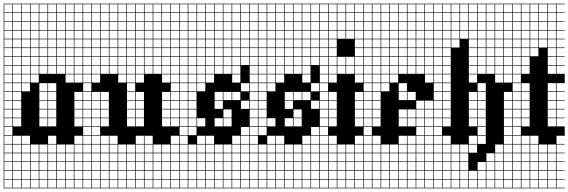

<svg xmlns="http://www.w3.org/2000/svg" viewBox="-20 -785 3088 1043"><path d="M0 238.1V-765.1H428.6V-761.9H384.1V-717.5H428.6V-714.3H384.1V-669.8H428.6V-666.7H384.1V-622.2H428.6V-619H384.1V-574.6H428.6V-571.4H384.1V-527H428.6V-523.8H384.1V-479.4H428.6V-476.2H384.1V-431.7H428.6V-428.6H384.1V-384.1H428.6V-381H384.1V-336.5H428.6V-285.7H384.1V-241.3H428.6V-238.1H384.1V-193.7H428.6V-190.5H384.1V-146H428.6V-142.9H384.1V-98.4H428.6V-47.6H384.1V-3.2H428.6V0H384.1V44.4H428.6V47.6H384.1V92.1H428.6V95.2H384.1V139.7H428.6V142.9H384.1V187.3H428.6V190.5H384.1V234.9H428.6V238.1ZM336.5 -717.5H381V-761.9H336.5ZM288.9 -717.5H333.3V-761.9H288.9ZM241.3 -717.5H285.7V-761.9H241.3ZM193.7 -717.5H238.1V-761.9H193.7ZM146 -717.5H190.5V-761.9H146ZM98.4 -717.5H142.9V-761.9H98.4ZM50.8 -717.5H95.2V-761.9H50.8ZM3.2 -717.5H47.6V-761.9H3.2ZM336.5 -669.8H381V-714.3H336.5ZM288.9 -669.8H333.3V-714.3H288.9ZM241.3 -669.8H285.7V-714.3H241.3ZM193.7 -669.8H238.1V-714.3H193.7ZM146 -669.8H190.5V-714.3H146ZM98.4 -669.8H142.9V-714.3H98.4ZM3.2 -669.8H47.6V-714.3H3.2ZM50.8 -669.8H95.2V-714.3H50.8ZM336.5 -622.2H381V-666.7H336.5ZM288.9 -622.2H333.3V-666.7H288.9ZM241.3 -622.2H285.7V-666.7H241.3ZM193.7 -622.2H238.1V-666.7H193.7ZM146 -622.2H190.5V-666.7H146ZM98.4 -622.2H142.9V-666.7H98.4ZM3.2 -622.2H47.6V-666.7H3.2ZM50.8 -622.2H95.2V-666.7H50.8ZM146 -574.6H190.5V-619H146ZM336.5 -574.6H381V-619H336.5ZM193.7 -574.6H238.1V-619H193.7ZM98.4 -574.6H142.9V-619H98.4ZM288.9 -574.6H333.3V-619H288.9ZM241.3 -574.6H285.7V-619H241.3ZM50.8 -574.6H95.2V-619H50.8ZM3.2 -574.6H47.6V-619H3.2ZM241.3 -527H285.7V-571.4H241.3ZM336.5 -527H381V-571.4H336.5ZM193.7 -527H238.1V-571.4H193.7ZM3.2 -527H47.6V-571.4H3.2ZM146 -527H190.5V-571.4H146ZM98.4 -527H142.9V-571.4H98.4ZM288.9 -527H333.3V-571.4H288.9ZM50.8 -527H95.2V-571.4H50.8ZM3.2 -479.4H47.6V-523.8H3.2ZM336.5 -479.4H381V-523.8H336.5ZM50.8 -479.4H95.2V-523.8H50.8ZM241.3 -479.4H285.7V-523.8H241.3ZM288.9 -479.4H333.3V-523.8H288.9ZM98.4 -479.4H142.9V-523.8H98.4ZM146 -479.4H190.5V-523.8H146ZM193.7 -479.4H238.1V-523.8H193.7ZM50.8 -431.7H95.2V-476.2H50.8ZM146 -431.7H190.5V-476.2H146ZM241.3 -431.7H285.7V-476.2H241.3ZM288.9 -431.7H333.3V-476.2H288.9ZM3.2 -431.7H47.6V-476.2H3.2ZM98.4 -431.7H142.9V-476.2H98.4ZM193.7 -431.7H238.1V-476.2H193.7ZM336.5 -431.7H381V-476.2H336.5ZM98.4 -384.1H142.9V-428.6H98.4ZM241.3 -384.1H285.7V-428.6H241.3ZM336.5 -384.1H381V-428.6H336.5ZM146 -384.1H190.5V-428.6H146ZM50.8 -384.1H95.2V-428.6H50.8ZM193.7 -384.1H238.1V-428.6H193.7ZM288.9 -384.1H333.3V-428.6H288.9ZM3.2 -384.1H47.6V-428.6H3.2ZM98.4 -336.5H142.9V-381H98.4ZM336.5 -336.5H381V-381H336.5ZM3.2 -336.5H47.6V-381H3.2ZM146 -336.5H190.5V-381H146ZM50.8 -336.5H95.2V-381H50.8ZM193.7 -288.9H238.1V-333.3H193.7ZM3.2 -288.9H47.6V-333.3H3.2ZM98.4 -288.9H142.9V-333.3H98.4ZM241.3 -288.9H285.7V-333.3H241.3ZM50.8 -288.9H95.2V-333.3H50.8ZM241.3 -241.3H285.7V-285.7H241.3ZM193.7 -241.3H238.1V-285.7H193.7ZM50.8 -241.3H95.2V-285.7H50.8ZM3.2 -241.3H47.6V-285.7H3.2ZM193.7 -193.7H238.1V-238.1H193.7ZM241.3 -193.7H285.7V-238.1H241.3ZM50.8 -193.7H95.2V-238.1H50.8ZM3.2 -193.7H47.6V-238.1H3.2ZM193.7 -146H238.1V-190.5H193.7ZM50.8 -146H95.2V-190.5H50.8ZM3.2 -146H47.6V-190.5H3.2ZM241.3 -146H285.7V-190.5H241.3ZM3.2 -98.4H47.6V-142.9H3.2ZM193.7 -98.4H238.1V-142.9H193.7ZM50.8 -98.4H95.2V-142.9H50.8ZM241.3 -98.4H285.7V-142.9H241.3ZM3.2 -50.8H47.6V-95.2H3.2ZM142.9 -47.6H98.4V-3.2H142.9ZM241.3 -3.2H285.7V-47.6H241.3ZM50.8 -3.2H95.2V-47.6H50.8ZM3.2 -3.2H47.6V-47.6H3.2ZM50.8 44.4H95.2V0H50.8ZM241.3 44.4H285.7V0H241.3ZM336.5 44.4H381V0H336.5ZM3.2 44.4H47.6V0H3.2ZM193.7 44.4H238.1V0H193.7ZM98.4 44.4H142.9V0H98.4ZM288.9 44.4H333.3V0H288.9ZM146 44.4H190.5V0H146ZM50.8 92.1H95.2V47.6H50.8ZM3.2 92.1H47.6V47.6H3.2ZM146 92.1H190.5V47.6H146ZM241.3 92.1H285.7V47.6H241.3ZM336.5 92.1H381V47.6H336.5ZM288.9 92.1H333.3V47.6H288.9ZM193.7 92.1H238.1V47.6H193.7ZM98.4 92.1H142.9V47.6H98.4ZM146 139.7H190.5V95.2H146ZM336.5 139.7H381V95.2H336.5ZM288.9 139.7H333.3V95.2H288.9ZM193.7 139.7H238.1V95.2H193.7ZM50.8 139.7H95.2V95.2H50.8ZM3.2 139.7H47.6V95.2H3.2ZM98.4 139.7H142.9V95.2H98.4ZM241.3 139.7H285.7V95.2H241.3ZM146 187.3H190.5V142.9H146ZM336.5 187.3H381V142.9H336.5ZM288.9 187.3H333.3V142.9H288.9ZM98.4 187.3H142.9V142.9H98.4ZM50.8 187.3H95.2V142.9H50.8ZM241.3 187.3H285.7V142.9H241.3ZM193.7 187.3H238.1V142.9H193.7ZM3.2 187.3H47.6V142.9H3.2ZM146 234.9H190.5V190.5H146ZM336.5 234.9H381V190.5H336.5ZM288.9 234.9H333.3V190.5H288.9ZM241.3 234.9H285.7V190.5H241.3ZM98.4 234.9H142.9V190.5H98.4ZM50.8 234.9H95.2V190.5H50.8ZM3.2 234.9H47.6V190.5H3.2ZM193.7 234.9H238.1V190.5H193.7Z M428.6 238.1V-765.1H952.4V-761.9H907.9V-717.5H952.4V-714.3H907.9V-669.8H952.4V-666.7H907.9V-622.2H952.4V-619H907.9V-574.6H952.4V-571.4H907.9V-527H952.4V-523.8H907.9V-479.4H952.4V-476.2H907.9V-431.7H952.4V-428.6H907.9V-384.1H952.4V-381H907.9V-336.5H952.4V-333.3H907.9V-288.9H952.4V-285.7H907.9V-241.3H952.4V-238.1H907.9V-193.7H952.4V-190.5H907.9V-146H952.4V-142.9H907.9V-98.4H952.4V-47.6H907.9V-3.2H952.4V0H907.9V44.4H952.4V47.6H907.9V92.1H952.4V95.2H907.9V139.7H952.4V142.9H907.9V187.3H952.4V190.5H907.9V234.9H952.4V238.1ZM860.3 -717.5H904.8V-761.9H860.3ZM812.7 -717.5H857.1V-761.9H812.7ZM765.1 -717.5H809.5V-761.9H765.1ZM717.5 -717.5H761.9V-761.9H717.5ZM669.8 -717.5H714.3V-761.9H669.8ZM622.2 -717.5H666.7V-761.9H622.2ZM574.6 -717.5H619V-761.9H574.6ZM527 -717.5H571.4V-761.9H527ZM479.4 -717.5H523.8V-761.9H479.4ZM431.7 -717.5H476.2V-761.9H431.7ZM860.3 -669.8H904.8V-714.3H860.3ZM812.7 -669.8H857.1V-714.3H812.7ZM765.1 -669.8H809.5V-714.3H765.1ZM717.5 -669.8H761.9V-714.3H717.5ZM669.8 -669.8H714.3V-714.3H669.8ZM622.2 -669.8H666.7V-714.3H622.2ZM574.6 -669.8H619V-714.3H574.6ZM527 -669.8H571.4V-714.3H527ZM479.4 -669.8H523.8V-714.3H479.4ZM431.7 -669.8H476.2V-714.3H431.7ZM431.7 -622.2H476.2V-666.7H431.7ZM860.3 -622.2H904.8V-666.7H860.3ZM622.2 -622.2H666.7V-666.7H622.2ZM812.7 -622.2H857.1V-666.7H812.7ZM669.8 -622.2H714.3V-666.7H669.8ZM574.6 -622.2H619V-666.7H574.6ZM479.4 -622.2H523.8V-666.7H479.4ZM765.1 -622.2H809.5V-666.7H765.1ZM527 -622.2H571.4V-666.7H527ZM717.5 -622.2H761.9V-666.7H717.5ZM860.3 -574.6H904.8V-619H860.3ZM622.2 -574.6H666.7V-619H622.2ZM812.7 -574.6H857.1V-619H812.7ZM669.8 -574.6H714.3V-619H669.8ZM574.6 -574.6H619V-619H574.6ZM479.4 -574.6H523.8V-619H479.4ZM431.7 -574.6H476.2V-619H431.7ZM717.5 -574.6H761.9V-619H717.5ZM765.1 -574.6H809.5V-619H765.1ZM527 -574.6H571.4V-619H527ZM527 -527H571.4V-571.4H527ZM860.3 -527H904.8V-571.4H860.3ZM622.2 -527H666.7V-571.4H622.2ZM669.8 -527H714.3V-571.4H669.8ZM812.7 -527H857.1V-571.4H812.7ZM479.4 -527H523.8V-571.4H479.4ZM431.7 -527H476.2V-571.4H431.7ZM574.6 -527H619V-571.4H574.6ZM717.5 -527H761.9V-571.4H717.5ZM765.1 -527H809.5V-571.4H765.1ZM527 -479.4H571.4V-523.8H527ZM812.7 -479.4H857.1V-523.8H812.7ZM860.3 -479.4H904.8V-523.8H860.3ZM765.1 -479.4H809.5V-523.8H765.1ZM431.7 -479.4H476.2V-523.8H431.7ZM622.2 -479.4H666.7V-523.8H622.2ZM717.5 -479.4H761.9V-523.8H717.5ZM669.8 -479.4H714.3V-523.8H669.8ZM574.6 -479.4H619V-523.8H574.6ZM479.4 -479.4H523.8V-523.8H479.4ZM527 -431.7H571.4V-476.2H527ZM860.3 -431.7H904.8V-476.2H860.3ZM765.1 -431.7H809.5V-476.2H765.1ZM431.7 -431.7H476.2V-476.2H431.7ZM812.7 -431.7H857.1V-476.2H812.7ZM717.5 -431.7H761.9V-476.2H717.5ZM622.2 -431.7H666.7V-476.2H622.2ZM669.8 -431.7H714.3V-476.2H669.8ZM574.6 -431.7H619V-476.2H574.6ZM479.4 -431.7H523.8V-476.2H479.4ZM527 -384.1H571.4V-428.6H527ZM431.7 -384.1H476.2V-428.6H431.7ZM479.4 -384.1H523.8V-428.6H479.4ZM574.6 -384.1H619V-428.6H574.6ZM622.2 -384.1H666.7V-428.6H622.2ZM717.5 -384.1H761.9V-428.6H717.5ZM812.7 -384.1H857.1V-428.6H812.7ZM860.3 -384.1H904.8V-428.6H860.3ZM765.1 -384.1H809.5V-428.6H765.1ZM669.8 -384.1H714.3V-428.6H669.8ZM431.7 -336.5H476.2V-381H431.7ZM479.4 -336.5H523.8V-381H479.4ZM860.3 -336.5H904.8V-381H860.3ZM717.5 -336.5H761.9V-381H717.5ZM622.2 -336.5H666.7V-381H622.2ZM669.8 -336.5H714.3V-381H669.8ZM476.2 -333.3H431.7V-288.9H476.2ZM669.8 -288.9H714.3V-333.3H669.8ZM669.8 -241.3H714.3V-285.7H669.8ZM527 -241.3H571.4V-285.7H527ZM717.5 -241.3H761.9V-285.7H717.5ZM860.3 -241.3H904.8V-285.7H860.3ZM431.7 -241.3H476.2V-285.7H431.7ZM479.4 -241.3H523.8V-285.7H479.4ZM717.5 -193.7H761.9V-238.1H717.5ZM479.4 -193.7H523.8V-238.1H479.4ZM860.3 -193.7H904.8V-238.1H860.3ZM669.8 -193.7H714.3V-238.1H669.8ZM527 -193.7H571.4V-238.1H527ZM431.7 -193.7H476.2V-238.1H431.7ZM431.7 -146H476.2V-190.5H431.7ZM527 -146H571.4V-190.5H527ZM669.8 -146H714.3V-190.5H669.8ZM860.3 -146H904.8V-190.5H860.3ZM479.4 -146H523.8V-190.5H479.4ZM717.5 -146H761.9V-190.5H717.5ZM479.4 -98.4H523.8V-142.9H479.4ZM431.7 -98.4H476.2V-142.9H431.7ZM669.8 -98.4H714.3V-142.9H669.8ZM717.5 -98.4H761.9V-142.9H717.5ZM527 -98.4H571.4V-142.9H527ZM860.3 -98.4H904.8V-142.9H860.3ZM479.4 -50.8H523.8V-95.2H479.4ZM431.7 -50.8H476.2V-95.2H431.7ZM479.4 -3.2H523.8V-47.6H479.4ZM765.1 -3.2H809.5V-47.6H765.1ZM717.5 -3.2H761.9V-47.6H717.5ZM431.7 -3.2H476.2V-47.6H431.7ZM574.6 -3.2H619V-47.6H574.6ZM527 -3.2H571.4V-47.6H527ZM860.3 44.4H904.8V0H860.3ZM574.6 44.4H619V0H574.6ZM765.1 44.4H809.5V0H765.1ZM717.5 44.4H761.9V0H717.5ZM812.7 44.4H857.1V0H812.7ZM622.2 44.4H666.7V0H622.2ZM479.4 44.4H523.8V0H479.4ZM669.8 44.4H714.3V0H669.8ZM527 44.4H571.4V0H527ZM431.7 44.4H476.2V0H431.7ZM860.3 92.1H904.8V47.6H860.3ZM574.6 92.1H619V47.6H574.6ZM717.5 92.1H761.9V47.6H717.5ZM622.2 92.1H666.7V47.6H622.2ZM765.1 92.1H809.5V47.6H765.1ZM479.4 92.1H523.8V47.6H479.4ZM669.8 92.1H714.3V47.6H669.8ZM527 92.1H571.4V47.6H527ZM431.7 92.1H476.2V47.6H431.7ZM812.7 92.1H857.1V47.6H812.7ZM669.8 139.7H714.3V95.2H669.8ZM812.7 139.7H857.1V95.2H812.7ZM527 139.7H571.4V95.2H527ZM765.1 139.7H809.5V95.2H765.1ZM431.7 139.7H476.2V95.2H431.7ZM860.3 139.7H904.8V95.2H860.3ZM574.6 139.7H619V95.2H574.6ZM717.5 139.7H761.9V95.2H717.5ZM622.2 139.7H666.7V95.2H622.2ZM479.4 139.7H523.8V95.2H479.4ZM812.7 187.3H857.1V142.9H812.7ZM527 187.3H571.4V142.9H527ZM765.1 187.3H809.5V142.9H765.1ZM431.7 187.3H476.2V142.9H431.7ZM860.3 187.3H904.8V142.9H860.3ZM574.6 187.3H619V142.9H574.6ZM717.5 187.3H761.9V142.9H717.5ZM622.2 187.3H666.7V142.9H622.2ZM669.8 187.3H714.3V142.9H669.8ZM479.4 187.3H523.8V142.9H479.4ZM812.7 234.9H857.1V190.5H812.7ZM527 234.9H571.4V190.5H527ZM765.1 234.9H809.5V190.5H765.1ZM860.3 234.9H904.8V190.5H860.3ZM574.6 234.9H619V190.5H574.6ZM717.5 234.9H761.9V190.5H717.5ZM622.2 234.9H666.7V190.5H622.2ZM669.8 234.9H714.3V190.5H669.8ZM431.7 234.9H476.2V190.5H431.7ZM479.4 234.9H523.8V190.5H479.4Z M952.4 238.1V-765.1H1333.3V-761.9H1288.9V-717.5H1333.3V-714.3H1288.9V-669.8H1333.3V-666.7H1288.9V-622.2H1333.3V-619H1288.9V-574.6H1333.3V-571.4H1288.9V-527H1333.3V-523.8H1288.9V-479.4H1333.3V-476.2H1288.9V-431.7H1333.3V-333.3H1288.9V-288.9H1333.3V-238.1H1288.9V-193.7H1333.3V-95.2H1288.9V-50.8H1333.3V-47.6H1288.9V-3.2H1333.3V0H1288.9V44.4H1333.3V47.6H1288.9V92.1H1333.3V95.2H1288.9V139.7H1333.3V142.9H1288.9V187.3H1333.3V190.5H1288.9V234.9H1333.3V238.1ZM1241.3 -717.5H1285.7V-761.9H1241.3ZM1050.8 -717.5H1095.2V-761.9H1050.8ZM1003.2 -717.5H1047.6V-761.9H1003.2ZM1193.7 -717.5H1238.1V-761.9H1193.7ZM1098.4 -717.5H1142.9V-761.9H1098.4ZM1146 -717.5H1190.5V-761.9H1146ZM955.6 -717.5H1000V-761.9H955.6ZM1241.3 -669.8H1285.7V-714.3H1241.3ZM1050.8 -669.8H1095.2V-714.3H1050.8ZM1193.7 -669.8H1238.1V-714.3H1193.7ZM1003.2 -669.8H1047.6V-714.3H1003.2ZM1098.4 -669.8H1142.9V-714.3H1098.4ZM1146 -669.8H1190.5V-714.3H1146ZM955.6 -669.8H1000V-714.3H955.6ZM1241.3 -622.2H1285.7V-666.7H1241.3ZM1050.8 -622.2H1095.2V-666.7H1050.8ZM1098.4 -622.2H1142.9V-666.7H1098.4ZM1193.7 -622.2H1238.1V-666.7H1193.7ZM1003.2 -622.2H1047.6V-666.7H1003.2ZM1146 -622.2H1190.5V-666.7H1146ZM955.6 -622.2H1000V-666.7H955.6ZM955.6 -574.6H1000V-619H955.6ZM1050.8 -574.6H1095.2V-619H1050.8ZM1241.3 -574.6H1285.7V-619H1241.3ZM1098.4 -574.6H1142.9V-619H1098.4ZM1193.7 -574.6H1238.1V-619H1193.7ZM1003.2 -574.6H1047.6V-619H1003.2ZM1146 -574.6H1190.5V-619H1146ZM1146 -527H1190.5V-571.4H1146ZM1003.2 -527H1047.6V-571.4H1003.2ZM1193.7 -527H1238.1V-571.4H1193.7ZM955.6 -527H1000V-571.4H955.6ZM1098.4 -527H1142.9V-571.4H1098.4ZM1241.3 -527H1285.7V-571.4H1241.3ZM1050.8 -527H1095.2V-571.4H1050.8ZM1146 -479.4H1190.5V-523.8H1146ZM1193.7 -479.4H1238.1V-523.8H1193.7ZM1003.2 -479.4H1047.6V-523.8H1003.2ZM955.6 -479.4H1000V-523.8H955.6ZM1098.4 -479.4H1142.9V-523.8H1098.4ZM1241.3 -479.4H1285.7V-523.8H1241.3ZM1050.8 -479.4H1095.2V-523.8H1050.8ZM1146 -431.7H1190.5V-476.2H1146ZM1003.2 -431.7H1047.6V-476.2H1003.2ZM955.6 -431.7H1000V-476.2H955.6ZM1241.3 -431.7H1285.7V-476.2H1241.3ZM1098.4 -431.7H1142.9V-476.2H1098.4ZM1050.8 -431.7H1095.2V-476.2H1050.8ZM1193.7 -431.7H1238.1V-476.2H1193.7ZM1146 -384.1H1190.5V-428.6H1146ZM955.6 -384.1H1000V-428.6H955.6ZM1003.2 -384.1H1047.6V-428.6H1003.2ZM1241.3 -384.1H1285.7V-428.6H1241.3ZM1098.4 -384.1H1142.9V-428.6H1098.4ZM1193.7 -384.1H1238.1V-428.6H1193.7ZM1050.8 -384.1H1095.2V-428.6H1050.8ZM1050.8 -336.5H1095.2V-381H1050.8ZM1142.9 -381H1098.4V-336.5H1142.9ZM955.6 -336.5H1000V-381H955.6ZM1241.3 -336.5H1285.7V-381H1241.3ZM1003.2 -336.5H1047.6V-381H1003.2ZM1050.8 -288.9H1095.2V-333.3H1050.8ZM955.6 -288.9H1000V-333.3H955.6ZM1003.2 -288.9H1047.6V-333.3H1003.2ZM955.6 -241.3H1000V-285.7H955.6ZM1193.7 -241.3H1238.1V-285.7H1193.7ZM1241.3 -241.3H1285.7V-285.7H1241.3ZM1003.2 -241.3H1047.6V-285.7H1003.2ZM1146 -241.3H1190.5V-285.7H1146ZM1003.2 -193.7H1047.6V-238.1H1003.2ZM1146 -193.7H1190.5V-238.1H1146ZM955.6 -193.7H1000V-238.1H955.6ZM1003.2 -146H1047.6V-190.5H1003.2ZM955.6 -146H1000V-190.5H955.6ZM1193.7 -146H1238.1V-190.5H1193.7ZM955.6 -98.4H1000V-142.9H955.6ZM1146 -98.4H1190.5V-142.9H1146ZM1003.2 -98.4H1047.6V-142.9H1003.2ZM1193.7 -98.4H1238.1V-142.9H1193.7ZM1050.8 -98.4H1095.2V-142.9H1050.8ZM955.6 -50.8H1000V-95.2H955.6ZM1003.2 -50.8H1047.6V-95.2H1003.2ZM955.6 -3.2H1000V-47.6H955.6ZM1050.8 -3.2H1095.2V-47.6H1050.8ZM1098.4 -3.2H1142.9V-47.6H1098.4ZM1241.3 -3.2H1285.7V-47.6H1241.3ZM955.6 44.4H1000V0H955.6ZM1146 44.4H1190.5V0H1146ZM1050.8 44.4H1095.2V0H1050.8ZM1003.2 44.4H1047.6V0H1003.2ZM1098.4 44.4H1142.9V0H1098.4ZM1193.7 44.4H1238.1V0H1193.7ZM1241.3 44.4H1285.7V0H1241.3ZM1241.3 92.1H1285.7V47.6H1241.3ZM1050.8 92.1H1095.2V47.6H1050.8ZM1146 92.1H1190.5V47.6H1146ZM955.6 92.1H1000V47.6H955.6ZM1003.2 92.1H1047.6V47.6H1003.2ZM1193.7 92.1H1238.1V47.6H1193.7ZM1098.4 92.1H1142.9V47.6H1098.4ZM955.6 139.7H1000V95.2H955.6ZM1098.4 139.7H1142.9V95.2H1098.4ZM1193.7 139.7H1238.1V95.2H1193.7ZM1003.2 139.7H1047.6V95.2H1003.2ZM1146 139.7H1190.5V95.2H1146ZM1050.8 139.7H1095.2V95.2H1050.8ZM1241.3 139.7H1285.7V95.2H1241.3ZM1241.3 187.3H1285.7V142.9H1241.3ZM1003.2 187.3H1047.6V142.9H1003.2ZM1193.7 187.3H1238.1V142.9H1193.7ZM1098.4 187.3H1142.9V142.9H1098.4ZM1146 187.3H1190.5V142.9H1146ZM1050.8 187.3H1095.2V142.9H1050.8ZM955.6 187.3H1000V142.9H955.6ZM1241.3 234.9H1285.7V190.5H1241.3ZM1003.2 234.9H1047.6V190.5H1003.2ZM1146 234.9H1190.5V190.5H1146ZM1050.8 234.9H1095.2V190.5H1050.8ZM1098.4 234.9H1142.9V190.5H1098.4ZM955.6 234.9H1000V190.5H955.6ZM1193.7 234.9H1238.1V190.5H1193.7Z M1333.3 238.1V-765.1H1714.3V-761.9H1669.8V-717.5H1714.3V-714.3H1669.8V-669.8H1714.3V-666.7H1669.8V-622.2H1714.3V-619H1669.8V-574.6H1714.3V-571.4H1669.8V-527H1714.3V-523.8H1669.8V-479.4H1714.3V-476.2H1669.8V-431.7H1714.3V-333.3H1669.8V-288.9H1714.3V-238.1H1669.8V-193.7H1714.3V-95.2H1669.8V-50.8H1714.3V-47.6H1669.8V-3.2H1714.3V0H1669.8V44.4H1714.3V47.6H1669.8V92.1H1714.3V95.2H1669.8V139.7H1714.3V142.9H1669.8V187.3H1714.3V190.5H1669.8V234.9H1714.3V238.1ZM1622.2 -717.5H1666.7V-761.9H1622.2ZM1431.7 -717.5H1476.2V-761.9H1431.7ZM1384.1 -717.5H1428.6V-761.9H1384.1ZM1574.6 -717.5H1619V-761.9H1574.6ZM1479.4 -717.5H1523.8V-761.9H1479.4ZM1527 -717.5H1571.4V-761.9H1527ZM1336.5 -717.5H1381V-761.9H1336.5ZM1622.2 -669.8H1666.7V-714.3H1622.2ZM1431.7 -669.8H1476.2V-714.3H1431.7ZM1574.6 -669.8H1619V-714.3H1574.6ZM1384.1 -669.8H1428.6V-714.3H1384.1ZM1479.4 -669.8H1523.8V-714.3H1479.4ZM1527 -669.8H1571.4V-714.3H1527ZM1336.5 -669.8H1381V-714.3H1336.5ZM1622.2 -622.2H1666.7V-666.7H1622.2ZM1431.7 -622.2H1476.2V-666.7H1431.7ZM1479.4 -622.2H1523.8V-666.7H1479.4ZM1574.6 -622.2H1619V-666.7H1574.6ZM1384.1 -622.2H1428.6V-666.7H1384.1ZM1527 -622.2H1571.4V-666.7H1527ZM1336.5 -622.2H1381V-666.7H1336.5ZM1336.5 -574.6H1381V-619H1336.5ZM1431.7 -574.6H1476.2V-619H1431.7ZM1622.2 -574.6H1666.7V-619H1622.2ZM1479.4 -574.6H1523.8V-619H1479.4ZM1574.6 -574.6H1619V-619H1574.6ZM1384.1 -574.6H1428.6V-619H1384.1ZM1527 -574.6H1571.4V-619H1527ZM1527 -527H1571.4V-571.4H1527ZM1384.1 -527H1428.6V-571.4H1384.1ZM1574.6 -527H1619V-571.4H1574.6ZM1336.5 -527H1381V-571.4H1336.5ZM1479.4 -527H1523.8V-571.4H1479.4ZM1622.2 -527H1666.7V-571.4H1622.2ZM1431.7 -527H1476.2V-571.4H1431.7ZM1527 -479.4H1571.4V-523.8H1527ZM1574.6 -479.4H1619V-523.8H1574.6ZM1384.1 -479.4H1428.6V-523.8H1384.1ZM1336.5 -479.4H1381V-523.8H1336.5ZM1479.4 -479.4H1523.8V-523.8H1479.4ZM1622.2 -479.4H1666.7V-523.8H1622.2ZM1431.7 -479.4H1476.2V-523.8H1431.7ZM1527 -431.7H1571.4V-476.2H1527ZM1384.1 -431.7H1428.6V-476.2H1384.1ZM1336.5 -431.7H1381V-476.2H1336.5ZM1622.2 -431.7H1666.7V-476.2H1622.2ZM1479.4 -431.7H1523.8V-476.2H1479.4ZM1431.7 -431.7H1476.2V-476.2H1431.7ZM1574.6 -431.7H1619V-476.2H1574.6ZM1527 -384.1H1571.4V-428.6H1527ZM1336.5 -384.1H1381V-428.6H1336.5ZM1384.1 -384.1H1428.6V-428.6H1384.1ZM1622.2 -384.1H1666.7V-428.6H1622.2ZM1479.4 -384.1H1523.8V-428.6H1479.4ZM1574.6 -384.1H1619V-428.6H1574.6ZM1431.7 -384.1H1476.2V-428.6H1431.7ZM1431.7 -336.5H1476.2V-381H1431.7ZM1523.8 -381H1479.4V-336.5H1523.8ZM1336.5 -336.5H1381V-381H1336.5ZM1622.2 -336.5H1666.7V-381H1622.2ZM1384.1 -336.5H1428.6V-381H1384.1ZM1431.7 -288.9H1476.2V-333.3H1431.7ZM1336.5 -288.9H1381V-333.3H1336.5ZM1384.1 -288.9H1428.6V-333.3H1384.1ZM1336.5 -241.3H1381V-285.7H1336.5ZM1574.6 -241.3H1619V-285.7H1574.6ZM1622.2 -241.3H1666.7V-285.7H1622.2ZM1384.1 -241.3H1428.6V-285.7H1384.1ZM1527 -241.3H1571.4V-285.7H1527ZM1384.1 -193.7H1428.6V-238.1H1384.1ZM1527 -193.7H1571.4V-238.1H1527ZM1336.5 -193.7H1381V-238.1H1336.5ZM1384.1 -146H1428.6V-190.5H1384.1ZM1336.5 -146H1381V-190.5H1336.5ZM1574.6 -146H1619V-190.5H1574.6ZM1336.5 -98.4H1381V-142.9H1336.5ZM1527 -98.4H1571.4V-142.9H1527ZM1384.1 -98.4H1428.6V-142.9H1384.1ZM1574.6 -98.4H1619V-142.9H1574.6ZM1431.7 -98.4H1476.2V-142.9H1431.7ZM1336.5 -50.8H1381V-95.2H1336.5ZM1384.1 -50.8H1428.6V-95.2H1384.1ZM1336.5 -3.2H1381V-47.6H1336.5ZM1431.7 -3.2H1476.2V-47.6H1431.7ZM1479.4 -3.2H1523.8V-47.6H1479.4ZM1622.2 -3.2H1666.7V-47.6H1622.2ZM1336.5 44.4H1381V0H1336.5ZM1527 44.4H1571.4V0H1527ZM1431.7 44.4H1476.2V0H1431.7ZM1384.1 44.4H1428.6V0H1384.1ZM1479.4 44.4H1523.8V0H1479.4ZM1574.6 44.4H1619V0H1574.6ZM1622.2 44.4H1666.7V0H1622.2ZM1622.2 92.1H1666.7V47.6H1622.2ZM1431.7 92.1H1476.2V47.6H1431.7ZM1527 92.1H1571.4V47.6H1527ZM1336.5 92.1H1381V47.6H1336.5ZM1384.1 92.1H1428.6V47.6H1384.1ZM1574.6 92.1H1619V47.6H1574.6ZM1479.4 92.1H1523.8V47.6H1479.4ZM1336.5 139.7H1381V95.2H1336.5ZM1479.4 139.7H1523.8V95.2H1479.4ZM1574.6 139.7H1619V95.2H1574.6ZM1384.1 139.7H1428.6V95.2H1384.1ZM1527 139.7H1571.4V95.2H1527ZM1431.7 139.7H1476.2V95.2H1431.7ZM1622.2 139.7H1666.7V95.2H1622.2ZM1622.2 187.3H1666.7V142.9H1622.2ZM1384.1 187.3H1428.6V142.9H1384.1ZM1574.6 187.3H1619V142.9H1574.6ZM1479.4 187.3H1523.8V142.9H1479.4ZM1527 187.3H1571.4V142.9H1527ZM1431.7 187.3H1476.2V142.9H1431.7ZM1336.5 187.3H1381V142.9H1336.5ZM1622.2 234.9H1666.7V190.5H1622.2ZM1384.1 234.9H1428.6V190.5H1384.1ZM1527 234.9H1571.4V190.5H1527ZM1431.7 234.9H1476.2V190.5H1431.7ZM1479.4 234.9H1523.8V190.5H1479.4ZM1336.5 234.9H1381V190.5H1336.5ZM1574.6 234.9H1619V190.5H1574.6Z M1714.3 238.1V-765.1H1952.4V-761.9H1907.9V-717.5H1952.4V-714.3H1907.9V-669.8H1952.4V-666.7H1907.9V-622.2H1952.4V-619H1907.9V-574.6H1952.4V-571.4H1907.9V-527H1952.4V-523.8H1907.9V-479.4H1952.4V-476.2H1907.9V-431.7H1952.4V-428.6H1907.9V-384.1H1952.4V-381H1907.9V-336.5H1952.4V-285.7H1907.9V-241.3H1952.4V-238.1H1907.9V-193.7H1952.4V-190.5H1907.9V-146H1952.4V-142.9H1907.9V-98.4H1952.4V-47.6H1907.9V-3.2H1952.4V0H1907.9V44.4H1952.4V47.6H1907.9V92.1H1952.4V95.2H1907.9V139.7H1952.4V142.9H1907.9V187.3H1952.4V190.5H1907.9V234.9H1952.4V238.1ZM1860.3 -717.5H1904.8V-761.9H1860.3ZM1812.7 -717.5H1857.1V-761.9H1812.7ZM1765.1 -717.5H1809.5V-761.9H1765.1ZM1717.5 -717.5H1761.9V-761.9H1717.5ZM1860.3 -669.8H1904.8V-714.3H1860.3ZM1812.7 -669.8H1857.1V-714.3H1812.7ZM1765.1 -669.8H1809.5V-714.3H1765.1ZM1717.5 -669.8H1761.9V-714.3H1717.5ZM1860.3 -622.2H1904.8V-666.7H1860.3ZM1812.7 -622.2H1857.1V-666.7H1812.7ZM1765.1 -622.2H1809.5V-666.7H1765.1ZM1717.5 -622.2H1761.9V-666.7H1717.5ZM1860.3 -574.6H1904.8V-619H1860.3ZM1765.1 -574.6H1809.5V-619H1765.1ZM1812.7 -574.6H1857.1V-619H1812.7ZM1717.5 -574.6H1761.9V-619H1717.5ZM1765.1 -527H1809.5V-571.4H1765.1ZM1717.5 -527H1761.9V-571.4H1717.5ZM1717.5 -479.4H1761.9V-523.8H1717.5ZM1765.1 -479.4H1809.5V-523.8H1765.1ZM1717.5 -431.7H1761.9V-476.2H1717.5ZM1812.7 -431.7H1857.1V-476.2H1812.7ZM1860.3 -431.7H1904.8V-476.2H1860.3ZM1765.1 -431.7H1809.5V-476.2H1765.1ZM1717.5 -384.1H1761.9V-428.6H1717.5ZM1812.7 -384.1H1857.1V-428.6H1812.7ZM1860.3 -384.1H1904.8V-428.6H1860.3ZM1765.1 -384.1H1809.5V-428.6H1765.1ZM1717.5 -336.5H1761.9V-381H1717.5ZM1765.1 -336.5H1809.5V-381H1765.1ZM1717.5 -288.9H1761.9V-333.3H1717.5ZM1765.1 -241.3H1809.5V-285.7H1765.1ZM1717.5 -241.3H1761.9V-285.7H1717.5ZM1765.1 -193.7H1809.5V-238.1H1765.1ZM1717.5 -193.7H1761.9V-238.1H1717.5ZM1765.1 -146H1809.5V-190.5H1765.1ZM1717.5 -146H1761.9V-190.5H1717.5ZM1765.1 -98.4H1809.5V-142.9H1765.1ZM1717.5 -98.4H1761.9V-142.9H1717.5ZM1761.9 -95.2H1717.5V-50.8H1761.9ZM1765.1 -3.2H1809.5V-47.6H1765.1ZM1717.5 -3.2H1761.9V-47.6H1717.5ZM1765.1 44.4H1809.5V0H1765.1ZM1812.7 44.4H1857.1V0H1812.7ZM1860.3 44.4H1904.8V0H1860.3ZM1717.5 44.4H1761.9V0H1717.5ZM1765.1 92.1H1809.5V47.6H1765.1ZM1812.7 92.1H1857.1V47.6H1812.7ZM1860.3 92.1H1904.8V47.6H1860.3ZM1717.5 92.1H1761.9V47.6H1717.5ZM1765.1 139.7H1809.5V95.2H1765.1ZM1812.7 139.7H1857.1V95.2H1812.7ZM1860.3 139.7H1904.8V95.2H1860.3ZM1717.5 139.7H1761.9V95.2H1717.5ZM1765.1 187.3H1809.5V142.9H1765.1ZM1812.7 187.3H1857.1V142.9H1812.7ZM1860.3 187.3H1904.8V142.9H1860.3ZM1717.5 187.3H1761.9V142.9H1717.5ZM1812.7 234.9H1857.1V190.5H1812.7ZM1765.1 234.9H1809.5V190.5H1765.1ZM1860.3 234.9H1904.8V190.5H1860.3ZM1717.5 234.9H1761.9V190.5H1717.5Z M1952.4 238.1V-765.1H2333.3V-761.9H2288.9V-717.5H2333.3V-714.3H2288.9V-669.8H2333.3V-666.7H2288.9V-622.2H2333.3V-619H2288.9V-574.6H2333.3V-571.4H2288.9V-527H2333.3V-523.8H2288.9V-479.4H2333.3V-476.2H2288.9V-431.7H2333.3V-428.6H2288.9V-384.1H2333.3V-381H2288.9V-336.5H2333.3V-238.1H2288.9V-193.7H2333.3V-190.5H2288.9V-146H2333.3V-142.9H2288.9V-98.4H2333.3V-95.2H2288.9V-50.8H2333.3V-47.6H2288.9V-3.2H2333.3V0H2288.9V44.4H2333.3V47.6H2288.9V92.1H2333.3V95.2H2288.9V139.7H2333.3V142.9H2288.9V187.3H2333.3V190.5H2288.9V234.9H2333.3V238.1ZM2241.3 -717.5H2285.7V-761.9H2241.3ZM2003.2 -717.5H2047.6V-761.9H2003.2ZM2193.7 -717.5H2238.1V-761.9H2193.7ZM2098.4 -717.5H2142.9V-761.9H2098.4ZM2050.8 -717.5H2095.2V-761.9H2050.8ZM2146 -717.5H2190.5V-761.9H2146ZM1955.6 -717.5H2000V-761.9H1955.6ZM2241.3 -669.8H2285.7V-714.3H2241.3ZM2050.8 -669.8H2095.2V-714.3H2050.8ZM2098.4 -669.8H2142.9V-714.3H2098.4ZM2193.7 -669.8H2238.1V-714.3H2193.7ZM2003.2 -669.8H2047.6V-714.3H2003.2ZM2146 -669.8H2190.5V-714.3H2146ZM1955.6 -669.8H2000V-714.3H1955.6ZM2241.3 -622.2H2285.7V-666.7H2241.3ZM2050.8 -622.2H2095.2V-666.7H2050.8ZM2098.4 -622.2H2142.9V-666.7H2098.4ZM2193.7 -622.2H2238.1V-666.7H2193.7ZM2003.2 -622.2H2047.6V-666.7H2003.2ZM2146 -622.2H2190.5V-666.7H2146ZM1955.6 -622.2H2000V-666.7H1955.6ZM2146 -574.6H2190.5V-619H2146ZM2193.7 -574.6H2238.1V-619H2193.7ZM2241.3 -574.6H2285.7V-619H2241.3ZM1955.6 -574.6H2000V-619H1955.6ZM2050.8 -574.6H2095.2V-619H2050.8ZM2098.4 -574.6H2142.9V-619H2098.4ZM2003.2 -574.6H2047.6V-619H2003.2ZM2146 -527H2190.5V-571.4H2146ZM2003.2 -527H2047.6V-571.4H2003.2ZM2193.7 -527H2238.1V-571.4H2193.7ZM2098.4 -527H2142.9V-571.4H2098.4ZM2050.8 -527H2095.2V-571.4H2050.8ZM1955.6 -527H2000V-571.4H1955.6ZM2241.3 -527H2285.7V-571.4H2241.3ZM2146 -479.4H2190.5V-523.8H2146ZM2003.2 -479.4H2047.6V-523.8H2003.2ZM2193.7 -479.4H2238.1V-523.8H2193.7ZM2241.3 -479.4H2285.7V-523.8H2241.3ZM1955.6 -479.4H2000V-523.8H1955.6ZM2098.4 -479.4H2142.9V-523.8H2098.4ZM2050.8 -479.4H2095.2V-523.8H2050.8ZM2146 -431.7H2190.5V-476.2H2146ZM2003.2 -431.7H2047.6V-476.2H2003.2ZM1955.6 -431.7H2000V-476.2H1955.6ZM2241.3 -431.7H2285.7V-476.2H2241.3ZM2098.4 -431.7H2142.9V-476.2H2098.4ZM2050.8 -431.7H2095.2V-476.2H2050.8ZM2193.7 -431.7H2238.1V-476.2H2193.7ZM2146 -384.1H2190.5V-428.6H2146ZM1955.6 -384.1H2000V-428.6H1955.6ZM2003.2 -384.1H2047.6V-428.6H2003.2ZM2241.3 -384.1H2285.7V-428.6H2241.3ZM2098.4 -384.1H2142.9V-428.6H2098.4ZM2050.8 -384.1H2095.2V-428.6H2050.8ZM2193.7 -384.1H2238.1V-428.6H2193.7ZM2098.4 -336.5H2142.9V-381H2098.4ZM1955.6 -336.5H2000V-381H1955.6ZM2003.2 -336.5H2047.6V-381H2003.2ZM2050.8 -336.5H2095.2V-381H2050.8ZM1955.6 -288.9H2000V-333.3H1955.6ZM2146 -288.9H2190.5V-333.3H2146ZM2050.8 -288.9H2095.2V-333.3H2050.8ZM2003.2 -288.9H2047.6V-333.3H2003.2ZM2003.2 -241.3H2047.6V-285.7H2003.2ZM1955.6 -241.3H2000V-285.7H1955.6ZM2193.7 -241.3H2238.1V-285.7H2193.7ZM2146 -241.3H2190.5V-285.7H2146ZM1955.6 -193.7H2000V-238.1H1955.6ZM2241.3 -193.7H2285.7V-238.1H2241.3ZM2003.2 -193.7H2047.6V-238.1H2003.2ZM1955.6 -146H2000V-190.5H1955.6ZM2241.3 -146H2285.7V-190.5H2241.3ZM2193.7 -146H2238.1V-190.5H2193.7ZM2003.2 -146H2047.6V-190.5H2003.2ZM2146 -146H2190.5V-190.5H2146ZM1955.6 -98.4H2000V-142.9H1955.6ZM2241.3 -98.4H2285.7V-142.9H2241.3ZM2193.7 -98.4H2238.1V-142.9H2193.7ZM2003.2 -98.4H2047.6V-142.9H2003.2ZM2146 -98.4H2190.5V-142.9H2146ZM2000 -95.2H1955.6V-50.8H2000ZM2241.3 -50.8H2285.7V-95.2H2241.3ZM2146 -3.2H2190.5V-47.6H2146ZM2003.2 -3.2H2047.6V-47.6H2003.2ZM2241.3 -3.2H2285.7V-47.6H2241.3ZM2193.7 -3.2H2238.1V-47.6H2193.7ZM1955.6 -3.2H2000V-47.6H1955.6ZM2098.4 44.4H2142.9V0H2098.4ZM2146 44.4H2190.5V0H2146ZM2003.2 44.4H2047.6V0H2003.2ZM2241.3 44.4H2285.7V0H2241.3ZM2193.7 44.4H2238.1V0H2193.7ZM2050.8 44.4H2095.2V0H2050.8ZM1955.6 44.4H2000V0H1955.6ZM2003.2 92.1H2047.6V47.6H2003.2ZM2241.3 92.1H2285.7V47.6H2241.3ZM2193.7 92.1H2238.1V47.6H2193.7ZM2146 92.1H2190.5V47.6H2146ZM1955.6 92.1H2000V47.6H1955.6ZM2050.8 92.1H2095.2V47.6H2050.8ZM2098.4 92.1H2142.9V47.6H2098.4ZM2193.7 139.7H2238.1V95.2H2193.7ZM2003.2 139.7H2047.6V95.2H2003.2ZM2241.3 139.7H2285.7V95.2H2241.3ZM2146 139.7H2190.5V95.2H2146ZM2050.8 139.7H2095.2V95.2H2050.8ZM2098.4 139.7H2142.9V95.2H2098.4ZM1955.6 139.7H2000V95.2H1955.6ZM2003.2 187.3H2047.6V142.9H2003.2ZM2241.3 187.3H2285.7V142.9H2241.3ZM2193.7 187.3H2238.1V142.9H2193.7ZM2146 187.3H2190.5V142.9H2146ZM2050.8 187.3H2095.2V142.9H2050.8ZM1955.6 187.3H2000V142.9H1955.6ZM2098.4 187.3H2142.9V142.9H2098.4ZM2241.3 234.9H2285.7V190.5H2241.3ZM2003.2 234.9H2047.6V190.5H2003.2ZM2193.7 234.9H2238.1V190.5H2193.7ZM2146 234.9H2190.5V190.5H2146ZM2050.8 234.9H2095.2V190.5H2050.8ZM2098.4 234.9H2142.9V190.5H2098.4ZM1955.6 234.9H2000V190.5H1955.6Z M2333.3 238.1V-765.1H2761.9V-761.9H2717.5V-717.5H2761.9V-714.3H2717.5V-669.8H2761.9V-666.7H2717.5V-622.2H2761.9V-619H2717.5V-574.6H2761.9V-571.4H2717.5V-527H2761.9V-523.8H2717.5V-479.4H2761.9V-476.2H2717.5V-431.7H2761.9V-428.6H2717.5V-384.1H2761.9V-381H2717.5V-336.5H2761.9V-285.7H2717.5V-241.3H2761.9V-238.1H2717.5V-193.7H2761.9V-190.5H2717.5V-146H2761.9V-142.9H2717.5V-98.4H2761.9V-95.2H2717.5V-50.8H2761.9V-47.6H2717.5V-3.2H2761.9V0H2717.5V44.4H2761.9V47.6H2717.5V92.1H2761.9V95.2H2717.5V139.7H2761.9V142.9H2717.5V187.3H2761.9V190.5H2717.5V234.9H2761.9V238.1ZM2669.8 -717.5H2714.3V-761.9H2669.8ZM2622.2 -717.5H2666.7V-761.9H2622.2ZM2574.6 -717.5H2619V-761.9H2574.6ZM2384.1 -717.5H2428.6V-761.9H2384.1ZM2527 -717.5H2571.4V-761.9H2527ZM2479.4 -717.5H2523.8V-761.9H2479.4ZM2336.5 -717.5H2381V-761.9H2336.5ZM2431.7 -717.5H2476.2V-761.9H2431.7ZM2669.8 -669.8H2714.3V-714.3H2669.8ZM2622.2 -669.8H2666.7V-714.3H2622.2ZM2384.1 -669.8H2428.6V-714.3H2384.1ZM2574.6 -669.8H2619V-714.3H2574.6ZM2527 -669.8H2571.4V-714.3H2527ZM2479.4 -669.8H2523.8V-714.3H2479.4ZM2431.7 -669.8H2476.2V-714.3H2431.7ZM2336.5 -669.8H2381V-714.3H2336.5ZM2669.8 -622.2H2714.3V-666.7H2669.8ZM2384.1 -622.2H2428.6V-666.7H2384.1ZM2622.2 -622.2H2666.7V-666.7H2622.2ZM2574.6 -622.2H2619V-666.7H2574.6ZM2527 -622.2H2571.4V-666.7H2527ZM2431.7 -622.2H2476.2V-666.7H2431.7ZM2336.5 -622.2H2381V-666.7H2336.5ZM2479.4 -622.2H2523.8V-666.7H2479.4ZM2479.4 -574.6H2523.8V-619H2479.4ZM2336.5 -574.6H2381V-619H2336.5ZM2527 -574.6H2571.4V-619H2527ZM2431.7 -574.6H2476.2V-619H2431.7ZM2574.6 -574.6H2619V-619H2574.6ZM2622.2 -574.6H2666.7V-619H2622.2ZM2669.8 -574.6H2714.3V-619H2669.8ZM2384.1 -574.6H2428.6V-619H2384.1ZM2476.2 -571.4H2431.7V-527H2476.2ZM2384.1 -527H2428.6V-571.4H2384.1ZM2622.2 -527H2666.7V-571.4H2622.2ZM2574.6 -527H2619V-571.4H2574.6ZM2527 -527H2571.4V-571.4H2527ZM2336.5 -527H2381V-571.4H2336.5ZM2669.8 -527H2714.3V-571.4H2669.8ZM2384.1 -479.4H2428.6V-523.8H2384.1ZM2622.2 -479.4H2666.7V-523.8H2622.2ZM2574.6 -479.4H2619V-523.8H2574.6ZM2669.8 -479.4H2714.3V-523.8H2669.8ZM2527 -479.4H2571.4V-523.8H2527ZM2336.5 -479.4H2381V-523.8H2336.5ZM2336.5 -431.7H2381V-476.2H2336.5ZM2384.1 -431.7H2428.6V-476.2H2384.1ZM2622.2 -431.7H2666.7V-476.2H2622.2ZM2669.8 -431.7H2714.3V-476.2H2669.8ZM2574.6 -431.7H2619V-476.2H2574.6ZM2527 -431.7H2571.4V-476.2H2527ZM2384.1 -384.1H2428.6V-428.6H2384.1ZM2669.8 -384.1H2714.3V-428.6H2669.8ZM2622.2 -384.1H2666.7V-428.6H2622.2ZM2574.6 -384.1H2619V-428.6H2574.6ZM2336.5 -384.1H2381V-428.6H2336.5ZM2527 -384.1H2571.4V-428.6H2527ZM2384.1 -336.5H2428.6V-381H2384.1ZM2669.8 -336.5H2714.3V-381H2669.8ZM2336.5 -336.5H2381V-381H2336.5ZM2527 -336.5H2571.4V-381H2527ZM2574.6 -288.9H2619V-333.3H2574.6ZM2384.1 -288.9H2428.6V-333.3H2384.1ZM2336.5 -288.9H2381V-333.3H2336.5ZM2574.6 -241.3H2619V-285.7H2574.6ZM2527 -241.3H2571.4V-285.7H2527ZM2384.1 -241.3H2428.6V-285.7H2384.1ZM2336.5 -241.3H2381V-285.7H2336.5ZM2527 -193.7H2571.4V-238.1H2527ZM2384.1 -193.7H2428.6V-238.1H2384.1ZM2336.5 -193.7H2381V-238.1H2336.5ZM2574.6 -193.7H2619V-238.1H2574.6ZM2527 -146H2571.4V-190.5H2527ZM2384.1 -146H2428.6V-190.5H2384.1ZM2336.5 -146H2381V-190.5H2336.5ZM2574.6 -146H2619V-190.5H2574.6ZM2384.1 -98.4H2428.6V-142.9H2384.1ZM2336.5 -98.4H2381V-142.9H2336.5ZM2574.6 -98.4H2619V-142.9H2574.6ZM2527 -98.4H2571.4V-142.9H2527ZM2336.5 -50.8H2381V-95.2H2336.5ZM2574.6 -50.8H2619V-95.2H2574.6ZM2527 -3.2H2571.4V-47.6H2527ZM2336.5 -3.2H2381V-47.6H2336.5ZM2384.1 -3.2H2428.6V-47.6H2384.1ZM2574.6 -3.2H2619V-47.6H2574.6ZM2479.4 44.4H2523.8V0H2479.4ZM2431.7 44.4H2476.2V0H2431.7ZM2384.1 44.4H2428.6V0H2384.1ZM2527 44.4H2571.4V0H2527ZM2336.5 44.4H2381V0H2336.5ZM2669.8 44.4H2714.3V0H2669.8ZM2479.4 92.1H2523.8V47.6H2479.4ZM2622.2 92.1H2666.7V47.6H2622.2ZM2384.1 92.1H2428.6V47.6H2384.1ZM2336.5 92.1H2381V47.6H2336.5ZM2669.8 92.1H2714.3V47.6H2669.8ZM2431.7 92.1H2476.2V47.6H2431.7ZM2574.6 139.7H2619V95.2H2574.6ZM2431.7 139.7H2476.2V95.2H2431.7ZM2622.2 139.7H2666.7V95.2H2622.2ZM2384.1 139.7H2428.6V95.2H2384.1ZM2336.5 139.7H2381V95.2H2336.5ZM2479.4 139.7H2523.8V95.2H2479.4ZM2669.8 139.7H2714.3V95.2H2669.8ZM2574.6 187.3H2619V142.9H2574.6ZM2527 187.3H2571.4V142.9H2527ZM2431.7 187.3H2476.2V142.9H2431.7ZM2622.2 187.3H2666.7V142.9H2622.2ZM2336.5 187.3H2381V142.9H2336.5ZM2384.1 187.3H2428.6V142.9H2384.1ZM2479.4 187.3H2523.8V142.9H2479.4ZM2669.8 187.3H2714.3V142.9H2669.8ZM2669.8 234.9H2714.3V190.5H2669.8ZM2622.2 234.9H2666.7V190.5H2622.2ZM2574.6 234.9H2619V190.5H2574.6ZM2384.1 234.9H2428.6V190.5H2384.1ZM2479.4 234.9H2523.8V190.5H2479.4ZM2431.7 234.9H2476.2V190.5H2431.7ZM2336.5 234.9H2381V190.5H2336.5ZM2527 234.9H2571.4V190.5H2527Z M2761.9 238.1V-765.1H3047.6V-761.9H3003.2V-717.5H3047.6V-714.3H3003.2V-669.8H3047.6V-666.7H3003.2V-622.2H3047.6V-619H3003.2V-574.6H3047.6V-571.4H3003.2V-527H3047.6V-523.8H3003.2V-479.4H3047.6V-476.2H3003.2V-431.7H3047.6V-428.6H3003.2V-384.1H3047.6V-333.3H3003.2V-288.9H3047.6V-285.7H3003.2V-241.3H3047.6V-238.1H3003.2V-193.7H3047.6V-190.5H3003.2V-146H3047.6V-142.9H3003.2V-98.4H3047.6V-47.6H3003.2V-3.2H3047.6V0H3003.2V44.4H3047.6V47.6H3003.2V92.1H3047.6V95.2H3003.2V139.7H3047.6V142.9H3003.2V187.3H3047.6V190.5H3003.2V234.9H3047.6V238.1ZM2812.7 -717.5H2857.1V-761.9H2812.7ZM2907.9 -717.5H2952.4V-761.9H2907.9ZM2860.3 -717.5H2904.8V-761.9H2860.3ZM2955.6 -717.5H3000V-761.9H2955.6ZM2765.1 -717.5H2809.5V-761.9H2765.1ZM2812.7 -669.8H2857.1V-714.3H2812.7ZM2907.9 -669.8H2952.4V-714.3H2907.9ZM2860.3 -669.8H2904.8V-714.3H2860.3ZM2765.1 -669.8H2809.5V-714.3H2765.1ZM2955.6 -669.8H3000V-714.3H2955.6ZM2907.9 -622.2H2952.4V-666.7H2907.9ZM2860.3 -622.2H2904.8V-666.7H2860.3ZM2955.6 -622.2H3000V-666.7H2955.6ZM2765.1 -622.2H2809.5V-666.7H2765.1ZM2812.7 -622.2H2857.1V-666.7H2812.7ZM2907.9 -574.6H2952.4V-619H2907.9ZM2955.6 -574.6H3000V-619H2955.6ZM2860.3 -574.6H2904.8V-619H2860.3ZM2765.1 -574.6H2809.5V-619H2765.1ZM2812.7 -574.6H2857.1V-619H2812.7ZM2955.6 -527H3000V-571.4H2955.6ZM2907.9 -527H2952.4V-571.4H2907.9ZM2860.3 -527H2904.8V-571.4H2860.3ZM2765.1 -527H2809.5V-571.4H2765.1ZM2812.7 -527H2857.1V-571.4H2812.7ZM2955.6 -479.4H3000V-523.8H2955.6ZM2812.7 -479.4H2857.1V-523.8H2812.7ZM2765.1 -479.4H2809.5V-523.8H2765.1ZM2860.3 -479.4H2904.8V-523.8H2860.3ZM2812.7 -431.7H2857.1V-476.2H2812.7ZM2955.6 -431.7H3000V-476.2H2955.6ZM2765.1 -431.7H2809.5V-476.2H2765.1ZM2812.7 -384.1H2857.1V-428.6H2812.7ZM2955.6 -384.1H3000V-428.6H2955.6ZM2765.1 -384.1H2809.5V-428.6H2765.1ZM2765.1 -336.5H2809.5V-381H2765.1ZM2812.7 -288.9H2857.1V-333.3H2812.7ZM2955.6 -288.9H3000V-333.3H2955.6ZM2765.1 -288.9H2809.5V-333.3H2765.1ZM2765.1 -241.3H2809.5V-285.7H2765.1ZM2812.7 -241.3H2857.1V-285.7H2812.7ZM2955.6 -241.3H3000V-285.7H2955.6ZM2812.7 -193.7H2857.1V-238.1H2812.7ZM2955.6 -193.7H3000V-238.1H2955.6ZM2765.1 -193.7H2809.5V-238.1H2765.1ZM2812.7 -146H2857.1V-190.5H2812.7ZM2955.6 -146H3000V-190.5H2955.6ZM2765.1 -146H2809.5V-190.5H2765.1ZM2812.7 -98.4H2857.1V-142.9H2812.7ZM2955.6 -98.4H3000V-142.9H2955.6ZM2765.1 -98.4H2809.5V-142.9H2765.1ZM2809.5 -95.2H2765.1V-50.8H2809.5ZM2860.3 -3.2H2904.8V-47.6H2860.3ZM2765.1 -3.2H2809.5V-47.6H2765.1ZM2812.7 -3.2H2857.1V-47.6H2812.7ZM2907.9 44.4H2952.4V0H2907.9ZM2860.3 44.4H2904.8V0H2860.3ZM2765.1 44.4H2809.5V0H2765.1ZM2955.6 44.4H3000V0H2955.6ZM2812.7 44.4H2857.1V0H2812.7ZM2907.9 92.1H2952.4V47.6H2907.9ZM2765.1 92.1H2809.5V47.6H2765.1ZM2955.6 92.1H3000V47.6H2955.6ZM2860.3 92.1H2904.8V47.6H2860.3ZM2812.7 92.1H2857.1V47.6H2812.7ZM2907.9 139.7H2952.4V95.2H2907.9ZM2765.1 139.7H2809.5V95.2H2765.1ZM2955.6 139.7H3000V95.2H2955.6ZM2860.3 139.7H2904.8V95.2H2860.3ZM2812.7 139.7H2857.1V95.2H2812.7ZM2907.9 187.3H2952.4V142.9H2907.9ZM2765.1 187.3H2809.5V142.9H2765.1ZM2955.6 187.3H3000V142.9H2955.6ZM2860.3 187.3H2904.8V142.9H2860.3ZM2812.7 187.3H2857.1V142.9H2812.7ZM2955.6 234.9H3000V190.5H2955.6ZM2907.9 234.9H2952.4V190.5H2907.9ZM2765.1 234.9H2809.5V190.5H2765.1ZM2812.7 234.9H2857.1V190.5H2812.7ZM2860.3 234.9H2904.8V190.5H2860.3Z"/></svg>

Font: Jacquard 12 Charted
Style: Regular
Weight: 400
Designer: Sarah Cadigan-Fried
Version: Version 1.000